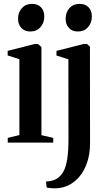

<svg xmlns="http://www.w3.org/2000/svg" viewBox="-20 -754 572 1015"><path d="M21 0V-25L82.5 -40V-441L20.5 -461V-485L163.5 -521.5H180.5L199 -505.5V-39.5L261.5 -25V0ZM139.5 -587.5Q110.5 -587.5 93 -606Q75.5 -624.5 75.5 -655Q75.5 -689 95.8 -711.2Q116 -733.5 149 -733.5H150Q179.5 -733.5 196.8 -715.5Q214 -697.5 214 -666.5Q214 -633 193.8 -610.2Q173.5 -587.5 140.5 -587.5ZM273.5 241.5Q263.5 241.5 254 241Q244.5 240.5 237 239.2Q229.5 238 227 237.5L223 205.5Q231.5 206 248.2 202.8Q265 199.5 279 191.5Q300.5 178.5 314.5 154.2Q328.5 130 335.2 87.8Q342 45.5 342 -20.5L341.5 -440.5L278.5 -460.5V-485L422 -521.5H439.5L455.5 -507.5L456 2Q456 59 441.2 103.2Q426.5 147.5 401 178.2Q375.5 209 342.8 225Q310 241 273.5 241.5ZM391 -587.5Q362 -587.5 344.5 -606Q327 -624.5 327 -655Q327 -689 347.2 -711.2Q367.5 -733.5 400.5 -733.5H401.5Q431 -733.5 448.2 -715.5Q465.5 -697.5 465.5 -666.5Q465.5 -633 445.2 -610.2Q425 -587.5 392 -587.5Z"/></svg>

Font: Merriweather 120pt SemiBold
Style: Regular
Weight: 600
Version: Version 2.100